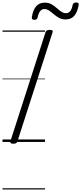

<svg xmlns="http://www.w3.org/2000/svg" viewBox="-20 -1132 648 1531"><path d="M86 14Q72 14 66 9.5Q60 5 63 -6L343 -875Q347 -885 354 -889.5Q361 -894 376 -894Q391 -894 397 -889.5Q403 -885 399 -874L119 -5Q116 5 109 9.5Q102 14 86 14ZM253 -974Q231 -974 234 -996Q243 -1053 268.5 -1082Q294 -1111 337 -1111Q368 -1111 390.5 -1098Q413 -1085 431.5 -1068.5Q450 -1052 468 -1039.5Q486 -1027 507 -1027Q527 -1027 540 -1043Q553 -1059 559 -1092Q563 -1112 587 -1112Q600 -1112 604.5 -1107.5Q609 -1103 607 -1091Q597 -1034 572 -1005.5Q547 -977 503 -977Q473 -977 450.5 -989.5Q428 -1002 409 -1018.5Q390 -1035 372 -1047.5Q354 -1060 333 -1060Q314 -1060 300.5 -1043.5Q287 -1027 280 -993Q278 -983 271.5 -978.5Q265 -974 253 -974ZM0 369H339V379H0ZM0 -20H339V0H0ZM0 -505H339V-500H0ZM0 -889H339V-879H0Z"/></svg>

Font: Playwrite HR Guides
Style: Regular
Weight: 400
Designer: Veronika Burian, José Scaglione
Foundry: TypeTogether
Version: Version 1.003